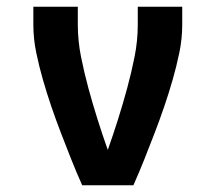

<svg xmlns="http://www.w3.org/2000/svg" viewBox="-20 -550 640 570"><path d="M224 0Q207 -38 191.5 -77Q176 -116 161 -155Q146 -194 132.5 -233.5Q119 -273 107.5 -313Q96 -353 87.5 -394Q79 -435 79 -477V-530H211V-477Q211 -429 220.5 -381.5Q230 -334 242.5 -288Q255 -242 269.5 -196Q284 -150 300 -105Q316 -150 330.5 -196Q345 -242 357.5 -288Q370 -334 379.5 -381.5Q389 -429 389 -477V-530H521V-477Q521 -435 512.5 -394Q504 -353 492.5 -313Q481 -273 467.5 -233.5Q454 -194 439 -155Q424 -116 408.5 -77Q393 -38 376 0Z"/></svg>

Font: Iosevka Curly XBdEx
Style: Regular
Weight: 800
Width: 7
Monospace: yes
Designer: Belleve Invis
Foundry: Belleve Invis
Version: Version 11.1.0; ttfautohint (v1.8.3)